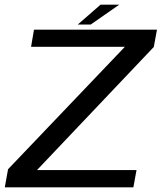

<svg xmlns="http://www.w3.org/2000/svg" viewBox="-34 -802 704 822"><path d="M-13.5 0H537L550.5 -74H124.5L624.5 -601L638 -675H111.5L99 -601.5H500.5L0.5 -77.5ZM299 -697H354.5L476.5 -782H396.5Z"/></svg>

Font: Anybody SemiExpanded
Style: Italic
Weight: 400
Width: 6
Italic angle: -10°
Version: Version 1.113;gftools[0.9.25]